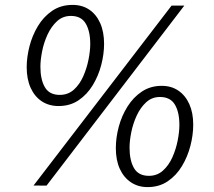

<svg xmlns="http://www.w3.org/2000/svg" viewBox="-20 -754 872 784"><path d="M170 4 117 3.5 680.5 -731H732.5ZM219 -321Q180 -321 150.8 -340.2Q121.5 -359.5 105.2 -395.2Q89 -431 89 -479.5Q89 -520 100.2 -564.2Q111.5 -608.5 134.5 -647Q157.5 -685.5 193 -709.8Q228.5 -734 276.5 -734Q315.5 -734 344.2 -714.8Q373 -695.5 389 -659.8Q405 -624 405 -575Q405 -533.5 393.5 -489Q382 -444.5 358.8 -406.2Q335.5 -368 300.8 -344.5Q266 -321 219 -321ZM224 -366.5Q258 -366.5 281.8 -388Q305.5 -409.5 320 -442.5Q334.5 -475.5 341.5 -511Q348.5 -546.5 348.5 -574.5Q348.5 -626.5 330 -657.8Q311.5 -689 269.5 -689Q236.5 -689 213 -667.5Q189.5 -646 174.2 -613Q159 -580 152 -544.5Q145 -509 145 -481.5Q145 -429.5 163.2 -398Q181.5 -366.5 224 -366.5ZM582.5 10Q544 10 514.8 -9.5Q485.5 -29 469.2 -64.5Q453 -100 453 -149Q453 -192 465 -236.8Q477 -281.5 500.8 -319.2Q524.5 -357 559.5 -380.2Q594.5 -403.5 640.5 -403.5Q679.5 -403.5 708.2 -384Q737 -364.5 753 -329Q769 -293.5 769 -245Q769 -203 757.5 -158.5Q746 -114 723 -75.8Q700 -37.5 665 -13.8Q630 10 582.5 10ZM588 -36Q621.5 -36 645.2 -57.2Q669 -78.5 683.8 -111.5Q698.5 -144.5 705.5 -180Q712.5 -215.5 712.5 -244Q712.5 -296 694 -327Q675.5 -358 633 -358Q600.5 -358 577 -336.5Q553.5 -315 538.2 -282Q523 -249 516 -213.8Q509 -178.5 509 -151Q509 -99 527.2 -67.5Q545.5 -36 588 -36Z"/></svg>

Font: Public Sans Thin Light
Style: Italic
Weight: 300
Italic angle: -8°
Version: Version 2.001